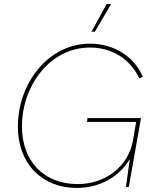

<svg xmlns="http://www.w3.org/2000/svg" viewBox="-20 -920 775 945"><path d="M358 5C471 5 568 -50 619 -138C613 -97 605 -39 600 0H614L674 -339H411L408 -320H650L635 -231C613 -102 500 -14 363 -14C194 -14 88 -128 88 -298C88 -497 225 -686 423 -686C532 -686 621 -629 666 -534L683 -542C641 -642 540 -705 423 -705C217 -705 68 -510 68 -296C68 -113 188 5 358 5ZM527 -900H505L430 -764H447Z"/></svg>

Font: Fixel Display 20240404 Thin
Style: Italic
Weight: 100
Italic angle: -10°
Designer: AlfaBravo + MacPaw
Foundry: Kyrylo Tkachov, Marchela Mozhyna, Serhii Makarenko, Maria Weinstein, Zakhar Kryvoshyya
Version: Version 1.211;Glyphs 3.2 (3225)